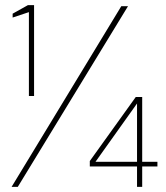

<svg xmlns="http://www.w3.org/2000/svg" viewBox="-20 -724 645 744"><path d="M92 -352V-677L29 -656V-671L88 -704H112V-352ZM25 0 450 -700H476L49 0ZM511 0V-79H328V-100L506 -348H531V-97H590V-79H531V0ZM350 -97H511V-323Z"/></svg>

Font: DM Sans 20pt Thin
Style: Regular
Weight: 250
Version: Version 4.004;gftools[0.9.30]